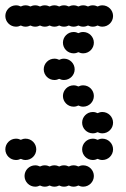

<svg xmlns="http://www.w3.org/2000/svg" viewBox="-20 -700 472 720"><path d="M72 -40C72 -18 90 0 112 0C118.5 0 124.6 -1.6 130 -4.3C135.4 -1.6 141.5 0 148 0C154.5 0 160.6 -1.6 166 -4.3C171.4 -1.6 177.5 0 184 0C190.5 0 196.6 -1.6 202 -4.3C207.4 -1.6 213.5 0 220 0C226.5 0 232.6 -1.6 238 -4.3C243.4 -1.6 249.5 0 256 0C262.5 0 268.6 -1.6 274 -4.3C279.4 -1.6 285.5 0 292 0C314 0 332 -18 332 -40C332 -62 314 -80 292 -80C285.5 -80 279.4 -78.4 274 -75.7C268.6 -78.4 262.5 -80 256 -80C249.5 -80 243.4 -78.4 238 -75.7C232.6 -78.4 226.5 -80 220 -80C213.5 -80 207.4 -78.4 202 -75.7C196.6 -78.4 190.5 -80 184 -80C177.5 -80 171.4 -78.4 166 -75.7C160.6 -78.4 154.5 -80 148 -80C141.5 -80 135.4 -78.4 130 -75.7C124.6 -78.4 118.5 -80 112 -80C90 -80 72 -62 72 -40ZM288 -140C288 -118 306 -100 328 -100C334.5 -100 340.6 -101.6 346 -104.3C351.4 -101.6 357.5 -100 364 -100C386 -100 404 -118 404 -140C404 -162 386 -180 364 -180C357.5 -180 351.4 -178.4 346 -175.7C340.6 -178.4 334.5 -180 328 -180C306 -180 288 -162 288 -140ZM0 -140C0 -118 18 -100 40 -100C46.5 -100 52.6 -101.6 58 -104.3C63.4 -101.6 69.5 -100 76 -100C98 -100 116 -118 116 -140C116 -162 98 -180 76 -180C69.5 -180 63.4 -178.4 58 -175.7C52.6 -178.4 46.5 -180 40 -180C18 -180 0 -162 0 -140ZM288 -240C288 -218 306 -200 328 -200C334.5 -200 340.6 -201.6 346 -204.3C351.4 -201.6 357.5 -200 364 -200C386 -200 404 -218 404 -240C404 -262 386 -280 364 -280C357.5 -280 351.4 -278.4 346 -275.7C340.6 -278.4 334.5 -280 328 -280C306 -280 288 -262 288 -240ZM216 -340C216 -318 234 -300 256 -300C262.5 -300 268.6 -301.6 274 -304.3C279.4 -301.6 285.5 -300 292 -300C314 -300 332 -318 332 -340C332 -362 314 -380 292 -380C285.5 -380 279.4 -378.4 274 -375.7C268.6 -378.4 262.5 -380 256 -380C234 -380 216 -362 216 -340ZM144 -440C144 -418 162 -400 184 -400C190.5 -400 196.6 -401.6 202 -404.3C207.4 -401.6 213.5 -400 220 -400C242 -400 260 -418 260 -440C260 -462 242 -480 220 -480C213.5 -480 207.4 -478.4 202 -475.7C196.6 -478.4 190.5 -480 184 -480C162 -480 144 -462 144 -440ZM216 -540C216 -518 234 -500 256 -500C262.5 -500 268.6 -501.6 274 -504.3C279.4 -501.6 285.5 -500 292 -500C314 -500 332 -518 332 -540C332 -562 314 -580 292 -580C285.5 -580 279.4 -578.4 274 -575.7C268.6 -578.4 262.5 -580 256 -580C234 -580 216 -562 216 -540ZM0 -640C0 -618 18 -600 40 -600C46.5 -600 52.6 -601.6 58 -604.3C63.4 -601.6 69.5 -600 76 -600C82.5 -600 88.6 -601.6 94 -604.3C99.4 -601.6 105.5 -600 112 -600C118.5 -600 124.6 -601.6 130 -604.3C135.4 -601.6 141.5 -600 148 -600C154.5 -600 160.6 -601.6 166 -604.3C171.4 -601.6 177.5 -600 184 -600C190.5 -600 196.6 -601.6 202 -604.3C207.4 -601.6 213.5 -600 220 -600C226.5 -600 232.6 -601.6 238 -604.3C243.4 -601.6 249.5 -600 256 -600C262.5 -600 268.6 -601.6 274 -604.3C279.4 -601.6 285.5 -600 292 -600C298.5 -600 304.6 -601.6 310 -604.3C315.4 -601.6 321.5 -600 328 -600C334.5 -600 340.6 -601.6 346 -604.3C351.4 -601.6 357.5 -600 364 -600C386 -600 404 -618 404 -640C404 -662 386 -680 364 -680C357.5 -680 351.4 -678.4 346 -675.7C340.6 -678.4 334.5 -680 328 -680C321.5 -680 315.4 -678.4 310 -675.7C304.6 -678.4 298.5 -680 292 -680C285.5 -680 279.4 -678.4 274 -675.7C268.6 -678.4 262.5 -680 256 -680C249.5 -680 243.4 -678.4 238 -675.7C232.6 -678.4 226.5 -680 220 -680C213.5 -680 207.4 -678.4 202 -675.7C196.6 -678.4 190.5 -680 184 -680C177.5 -680 171.4 -678.4 166 -675.7C160.6 -678.4 154.5 -680 148 -680C141.5 -680 135.4 -678.4 130 -675.7C124.6 -678.4 118.5 -680 112 -680C105.5 -680 99.4 -678.4 94 -675.7C88.6 -678.4 82.5 -680 76 -680C69.5 -680 63.4 -678.4 58 -675.7C52.6 -678.4 46.5 -680 40 -680C18 -680 0 -662 0 -640Z"/></svg>

Font: Dotrice Condensed
Style: Bold
Weight: 700
Width: 2
Monospace: yes
Designer: Paul Flo Williams
Foundry: His Deeds Are Dust
Version: Version 1.001